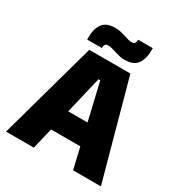

<svg xmlns="http://www.w3.org/2000/svg" viewBox="-192 -959 1021 1091"><g transform="rotate(30 319.0 -414.0)"><path d="M7.5 0 185 -639H454.5L630 0H447.5L325.5 -520.5H314L190 0ZM175 -138.5V-276.5H461.5V-138.5ZM387 -690Q369 -690 352.2 -693.8Q335.5 -697.5 320.5 -702.2Q305.5 -707 292 -710.8Q278.5 -714.5 267 -714.5Q252.5 -714.5 247 -707Q241.5 -699.5 241 -684V-683.5H145.5V-703Q145.5 -754 169.2 -787.5Q193 -821 252 -821Q271 -821 287.8 -817.2Q304.5 -813.5 319 -808.8Q333.5 -804 346.5 -800.2Q359.5 -796.5 371 -796.5Q385.5 -796.5 390.8 -804Q396 -811.5 396.5 -827V-827.5H492.5V-810.5Q492.5 -757.5 469 -723.8Q445.5 -690 387 -690Z"/></g></svg>

Font: Anek Odia Medium ExtraBold
Style: Regular
Weight: 800
Version: Version 1.003